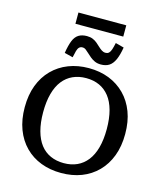

<svg xmlns="http://www.w3.org/2000/svg" viewBox="-152 -1189 1121 1318"><g transform="rotate(15 408.0 -530.5)"><path d="M408 17Q330 17 264.5 -8Q199 -33 151 -81.5Q103 -130 77 -199Q51 -268 51 -355Q51 -443 77 -511.5Q103 -580 151 -628.5Q199 -677 264.5 -702.5Q330 -728 408 -728Q487 -728 552 -702.5Q617 -677 665 -628.5Q713 -580 739 -511.5Q765 -443 765 -355Q765 -268 739 -199Q713 -130 665 -81.5Q617 -33 552 -8Q487 17 408 17ZM408 -53Q461 -53 502.5 -72Q544 -91 573.5 -128.5Q603 -166 618.5 -223Q634 -280 634 -355Q634 -430 618.5 -487Q603 -544 573.5 -581.5Q544 -619 502.5 -638Q461 -657 408 -657Q356 -657 314 -638Q272 -619 242.5 -581.5Q213 -544 197.5 -487Q182 -430 182 -355Q182 -280 197.5 -223Q213 -166 242 -128.5Q271 -91 313.5 -72Q356 -53 408 -53ZM479 -773Q454 -773 435.5 -781.5Q417 -790 402.5 -802Q388 -814 376 -825.5Q364 -837 353 -845.5Q342 -854 329 -854Q314 -854 305 -845Q296 -836 291 -818Q286 -800 280 -771L220 -786Q229 -842 242.5 -875Q256 -908 279.5 -922.5Q303 -937 338 -937Q362 -937 380 -929.5Q398 -922 412 -910Q426 -898 438 -886.5Q450 -875 462.5 -867Q475 -859 489 -859Q505 -859 514 -868Q523 -877 529 -895.5Q535 -914 541 -942L601 -926Q592 -871 576.5 -837Q561 -803 537.5 -788Q514 -773 479 -773ZM239 -1078H579V-998H239Z"/></g></svg>

Font: Roboto Serif Medium
Style: Regular
Weight: 500
Designer: Greg Gazdowicz
Foundry: Commercial Type
Version: Version 1.008